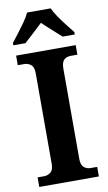

<svg xmlns="http://www.w3.org/2000/svg" viewBox="-101 -980 577 1028"><g transform="rotate(-10 187.5 -465.5)"><path d="M26 0V-52H61Q81 -52 97 -64.5Q113 -77 113 -110V-601Q113 -637 97 -649.5Q81 -662 61 -662H26V-714H350V-662H314Q291 -662 277 -649Q263 -636 263 -600V-111Q263 -78 278 -65Q293 -52 314 -52H350V0ZM21 -784Q36 -803 56 -829Q76 -855 95 -882Q114 -909 124 -931H252Q262 -909 280.5 -882Q299 -855 319.5 -829Q340 -803 355 -784V-771H289Q277 -782 258.5 -798.5Q240 -815 220.5 -832.5Q201 -850 187 -864Q166 -843 136 -816Q106 -789 87 -771H21Z"/></g></svg>

Font: Noto Serif Lao SemiCondensed
Style: Bold
Weight: 700
Width: 4
Designer: Monotype Design Team
Foundry: Monotype Imaging Inc.
Version: Version 2.003; ttfautohint (v1.8.4.7-5d5b)